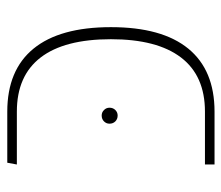

<svg xmlns="http://www.w3.org/2000/svg" viewBox="-62 -562 624 541"><g transform="rotate(-90 250.5 -292.0)"><path d="M57 0V-27H206Q307 -27 358.5 -94.5Q410 -162 410 -292Q410 -423 358.5 -490Q307 -557 206 -557H57L62 -584H206Q323 -584 383.5 -510Q444 -436 444 -292Q444 -148 383.5 -74Q323 0 206 0ZM195 -273Q185 -273 178.5 -279.5Q172 -286 172 -296Q172 -305 178.5 -311.5Q185 -318 195 -318Q204 -318 210.5 -311.5Q217 -305 217 -296Q217 -286 210.5 -279.5Q204 -273 195 -273Z"/></g></svg>

Font: Noto Sans Hebrew Light
Style: Regular
Weight: 100
Version: Version 3.000